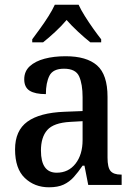

<svg xmlns="http://www.w3.org/2000/svg" viewBox="-20 -786 573 816"><path d="M188 10Q127 10 85.5 -29.5Q44 -69 44 -151Q44 -231 96.5 -269Q149 -307 254 -311L331 -314V-373Q331 -428 316.5 -461Q302 -494 252 -494Q205 -494 190 -464Q175 -434 175 -386Q129 -386 106 -400.5Q83 -415 83 -449Q83 -483 106.5 -504.5Q130 -526 169.5 -536.5Q209 -547 259 -547Q348 -547 392.5 -508Q437 -469 437 -374V-116Q437 -74 450 -59Q463 -44 494 -44H497V0H355L339 -82H331Q312 -54 293.5 -33.5Q275 -13 250.5 -1.5Q226 10 188 10ZM221 -52Q271 -52 301 -90.5Q331 -129 331 -191V-271L278 -268Q208 -264 181 -233.5Q154 -203 154 -146Q154 -52 221 -52ZM117 -619Q131 -638 150 -664Q169 -690 186 -717Q203 -744 213 -766H314Q324 -744 341 -717Q358 -690 376.5 -664Q395 -638 410 -619V-606H364Q340 -625 312 -651Q284 -677 263 -701Q242 -676 214.5 -650.5Q187 -625 163 -606H117Z"/></svg>

Font: Noto Serif Khmer SemiCondensed Medium
Style: Regular
Weight: 500
Width: 4
Designer: Danh Hong and the Monotype Design Team
Foundry: Monotype Imaging Inc.
Version: Version 2.004; ttfautohint (v1.8.4.7-5d5b)